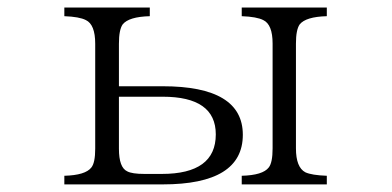

<svg xmlns="http://www.w3.org/2000/svg" viewBox="-20 -544 1040 510"><path d="M150.9 -523.9H377.9V-501Q321.8 -499.5 305.7 -479Q295.9 -464.8 295.9 -427.7V-314.9H412.1Q625 -314.9 625 -186Q625 -54.2 412.1 -54.2H150.9V-77.1Q207 -78.6 222.7 -99.1Q232.9 -111.8 232.9 -148.9V-427.7Q232.9 -479 208 -490.7Q190.9 -499.5 150.9 -501ZM295.9 -287.1V-148.9Q295.9 -99.1 317.9 -88.9Q330.6 -82 363.8 -82H409.7Q553.2 -82 553.2 -187Q553.2 -287.1 412.1 -287.1ZM622.1 -523.9H848.1V-501Q792 -499.5 775.9 -479Q766.1 -464.8 766.1 -428.2V-149.9Q766.1 -99.6 791 -86.4Q807.6 -78.6 848.1 -77.1V-54.2H622.1V-77.1Q678.2 -78.6 693.8 -99.1Q704.1 -111.8 704.1 -149.9V-428.2Q704.1 -479 679.2 -490.7Q662.1 -499.5 622.1 -501Z"/></svg>

Font: I.Ming
Style: Regular
Weight: 400
Designer: Ichiten Fonts Project
Version: Version 6.11; Dec 27, 2019